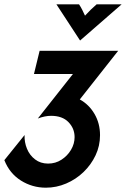

<svg xmlns="http://www.w3.org/2000/svg" viewBox="-30 -862 587 896"><path d="M184 13.9Q120.8 13.9 67.7 -19.4Q14.6 -52.8 -9.7 -114.6L84.7 -231.9Q83.3 -198.6 95.8 -168.1Q108.3 -137.5 133.7 -118.1Q159 -98.6 194.4 -98.6Q229.2 -98.6 256.9 -116.7Q284.7 -134.7 301.4 -162.8Q318.1 -191 318.1 -222.2Q318.1 -262.5 289.6 -292Q261.1 -321.5 208.3 -321.5Q179.9 -321.5 146.5 -309L310.4 -516.7H128.5L154.9 -625H521.5L342.4 -397.9Q385.4 -374.3 411.1 -330.2Q436.8 -286.1 436.8 -231.2Q436.8 -181.2 416 -137.2Q395.1 -93.1 359.7 -59Q324.3 -25 278.8 -5.6Q233.3 13.9 184 13.9ZM343.7 -672.9 233.3 -841.7H338.9Q347.2 -829.2 353.5 -816.7Q359.7 -804.2 366.7 -788.9Q380.6 -804.2 393.4 -816.7Q406.2 -829.2 420.8 -841.7H537.5Z"/></svg>

Font: Afacad
Style: Italic
Weight: 400
Italic angle: -14°
Designer: Kristian Moeller
Foundry: Dicotype
Version: Version 1.000